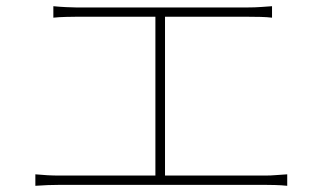

<svg xmlns="http://www.w3.org/2000/svg" viewBox="-20 -659 1040 619"><path d="M94 -97Q114 -95 133.5 -94Q153 -93 172 -93H481V-605H225Q216 -605 193 -604.5Q170 -604 152 -602V-639Q172 -637 193.5 -636Q215 -635 225 -635H779Q802 -635 822 -636.5Q842 -638 857 -639V-602Q841 -604 820.5 -604.5Q800 -605 779 -605H512V-93H834Q853 -93 870 -94.5Q887 -96 906 -97V-60Q887 -62 866.5 -62.5Q846 -63 834 -63H172Q136 -63 94 -60Z"/></svg>

Font: Source Han Sans SC ExtraLight
Style: Regular
Weight: 250
Designer: Ryoko NISHIZUKA 西塚涼子 (kana, bopomofo & ideographs); Paul D. Hunt (Latin, Greek & Cyrillic); Sandoll Communications 산돌커뮤니
Foundry: Adobe
Version: Version 2.004;hotconv 1.0.118;makeotfexe 2.5.65603